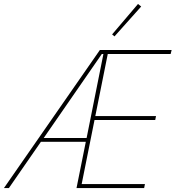

<svg xmlns="http://www.w3.org/2000/svg" viewBox="-46 -951 888 971"><path d="M388 -234H161L-1 0H-26L459 -698H822L817 -678H499L436 -364H743L739 -344H432L367 -20H687L683 0H341ZM469 -678 175 -253H392L477 -678ZM533 -767 521 -777 652 -931 668 -918Z"/></svg>

Font: IBM Plex Sans Cond Thin
Style: Italic
Weight: 100
Width: 3
Italic angle: -11°
Designer: Mike Abbink, Paul van der Laan, Pieter van Rosmalen
Foundry: Bold Monday
Version: Version 1.3